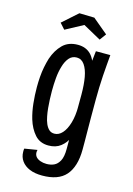

<svg xmlns="http://www.w3.org/2000/svg" viewBox="-127 -746 679 977"><g transform="rotate(15 212.5 -257.5)"><path d="M196 166Q157 166 129.5 154.5Q102 143 87 122Q72 101 72 74Q72 69 72 65Q72 61 73 57L140 46Q139 50 138.5 53Q138 56 138 59Q138 73 146 82.5Q154 92 169 97.5Q184 103 202 103Q224 103 241.5 95Q259 87 270.5 65.5Q282 44 282 3Q282 -21 282 -61.5Q282 -102 282.5 -156Q283 -210 283 -276Q283 -311 283.5 -342Q284 -373 286 -401.5Q288 -430 290.5 -458Q293 -486 297 -516H373Q371 -492 368.5 -463.5Q366 -435 364 -404Q362 -373 361 -341Q360 -309 360 -278Q360 -224 360 -183Q360 -142 360.5 -111.5Q361 -81 361 -57.5Q361 -34 361 -15Q361 30 350.5 64.5Q340 99 320 121.5Q300 144 269 155Q238 166 196 166ZM187 10Q142 10 115 -20.5Q88 -51 74 -97Q63 -134 58.5 -177Q54 -220 54 -262Q54 -289 56 -316Q58 -343 63 -368.5Q68 -394 75 -417Q91 -464 121 -494Q151 -524 201 -524Q243 -524 269 -498Q295 -472 307.5 -412Q320 -352 320 -250L283 -285Q283 -336 276 -375Q269 -414 253 -437Q237 -460 212 -460Q187 -460 171.5 -441.5Q156 -423 148 -395Q139 -366 136 -331.5Q133 -297 133 -263Q133 -241 134 -218.5Q135 -196 137 -174Q139 -152 143 -132Q147 -110 154.5 -93Q162 -76 173 -66Q184 -56 201 -56Q224 -56 242.5 -76.5Q261 -97 272 -134.5Q283 -172 283 -222L320 -250Q320 -229 318.5 -197Q317 -165 311 -129Q305 -93 291 -61.5Q277 -30 251.5 -10Q226 10 187 10ZM300 -578 206 -630 113 -580 86 -610 166 -681 245 -679 325 -612Z"/></g></svg>

Font: Truculenta Medium
Style: Regular
Weight: 500
Version: Version 1.002